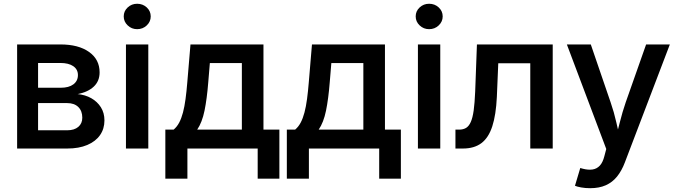

<svg xmlns="http://www.w3.org/2000/svg" viewBox="-20 -779 3554 1007"><path d="M69.8 0V-545.9H296.9Q391.6 -545.9 447 -506.6Q502.4 -467.3 502.4 -399.4Q502.4 -353.5 471.7 -324.7Q440.9 -295.9 387.2 -285.6Q427.2 -281.7 458.7 -263.9Q490.2 -246.1 509 -216.6Q527.8 -187 527.8 -147.5Q527.8 -103.5 504.6 -70.3Q481.4 -37.1 437.7 -18.6Q394 0 332.5 0ZM179.7 -95.7H332.5Q369.6 -95.7 390.6 -113.5Q411.6 -131.3 411.6 -161.6Q411.6 -197.3 390.6 -217.8Q369.6 -238.3 332.5 -238.3H179.7ZM179.7 -318.8H298.8Q341.3 -318.8 365 -336.7Q388.7 -354.5 388.7 -385.3Q388.7 -415 364.3 -431.9Q339.8 -448.7 296.9 -448.7H179.7Z M640.6 0V-545.9H757.8V0ZM699.2 -626Q670.4 -626 649.7 -645.8Q628.9 -665.5 628.9 -692.9Q628.9 -720.7 649.7 -740Q670.4 -759.3 699.2 -759.3Q729 -759.3 749.8 -740Q770.5 -720.7 770.5 -692.9Q770.5 -665.5 749.8 -645.8Q729 -626 699.2 -626Z M847.2 158.2V-99.1H890.6Q907.7 -113.3 919.7 -135.7Q931.6 -158.2 939.7 -189Q947.8 -219.7 953.1 -259.5Q958.5 -299.3 962.4 -348.1L979 -545.9H1361.8V-99.1H1445.3V158.2H1331.5V0H962.9V158.2ZM1014.2 -99.1H1248.5V-448.2H1080.6L1072.3 -348.1Q1065.4 -260.7 1052.7 -198.7Q1040 -136.7 1014.2 -99.1Z M1484.4 158.2V-99.1H1527.8Q1544.9 -113.3 1556.9 -135.7Q1568.8 -158.2 1576.9 -189Q1585 -219.7 1590.3 -259.5Q1595.7 -299.3 1599.6 -348.1L1616.2 -545.9H1999V-99.1H2082.5V158.2H1968.8V0H1600.1V158.2ZM1651.4 -99.1H1885.7V-448.2H1717.8L1709.5 -348.1Q1702.6 -260.7 1689.9 -198.7Q1677.2 -136.7 1651.4 -99.1Z M2171.9 0V-545.9H2289.1V0ZM2230.5 -626Q2201.7 -626 2180.9 -645.8Q2160.2 -665.5 2160.2 -692.9Q2160.2 -720.7 2180.9 -740Q2201.7 -759.3 2230.5 -759.3Q2260.3 -759.3 2281 -740Q2301.8 -720.7 2301.8 -692.9Q2301.8 -665.5 2281 -645.8Q2260.3 -626 2230.5 -626Z M2368.7 0V-99.1H2387.2Q2409.2 -99.1 2424.1 -107.9Q2439 -116.7 2449 -138.9Q2459 -161.1 2464.4 -200Q2469.7 -238.8 2472.2 -298.3L2481.4 -545.9H2878.9V0H2761.2V-447.3H2593.3L2585.9 -271Q2581.5 -176.8 2562 -116.7Q2542.5 -56.6 2504.9 -28.3Q2467.3 0 2407.7 0Z M2995.6 195.3 3023.4 102.1 3037.1 106Q3065.4 113.3 3087.9 109.9Q3110.4 106.4 3126 89.6Q3141.6 72.8 3149.9 39.6L3159.7 2.4L2953.1 -545.9H3078.6L3182.6 -242.2Q3200.7 -189.9 3212.2 -138.4Q3223.6 -86.9 3237.3 -34.2H3204.1Q3218.3 -86.9 3231.2 -138.9Q3244.1 -190.9 3261.7 -242.2L3368.7 -545.9H3493.2L3257.3 72.8Q3240.7 116.7 3216.3 147Q3191.9 177.2 3157.2 192.6Q3122.6 208 3075.7 208Q3049.3 208 3028.1 204.1Q3006.8 200.2 2995.6 195.3Z"/></svg>

Font: Inter Cardless
Style: Medium
Weight: 500
Designer: Rasmus Andersson
Foundry: rsms
Version: Version 4.001;git-9221beed3